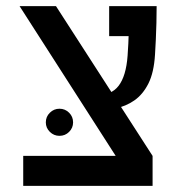

<svg xmlns="http://www.w3.org/2000/svg" viewBox="-20 -606 626 626"><path d="M419.9 0 43.9 -585.9H162.6L477.5 -97.7V0ZM55.7 0V-97.7H477.5V0ZM287.1 -245.6 290 -294.4Q342.3 -294.4 366.7 -326.2Q391.1 -357.9 396 -424.3Q398.9 -463.4 399.9 -505.4Q400.9 -547.4 400.9 -585.9H490.7Q490.7 -560.1 490 -531.2Q489.3 -502.4 488 -475.6Q486.8 -448.7 485.4 -428.2Q481.9 -369.6 463.9 -333.7Q445.8 -297.9 418 -278.6Q390.1 -259.3 356.2 -252.4Q322.3 -245.6 287.1 -245.6ZM335.9 -488.3V-585.9H486.3L466.3 -488.3ZM173.8 -163.1Q155.8 -163.1 142.6 -176Q129.4 -189 129.4 -207Q129.4 -225.6 142.6 -238.5Q155.8 -251.5 173.8 -251.5Q192.4 -251.5 205.3 -238.5Q218.3 -225.6 218.3 -207Q218.3 -189 205.3 -176Q192.4 -163.1 173.8 -163.1Z"/></svg>

Font: Cascadia Mono
Style: Regular
Weight: 400
Monospace: yes
Designer: Aaron Bell
Foundry: Saja Typeworks
Version: Version 2404.023